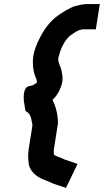

<svg xmlns="http://www.w3.org/2000/svg" viewBox="-20 -753 507 937"><path d="M242.8 -24 262.3 -147C263 -155.7 262.8 -165 261.7 -175C258.5 -209.6 249.7 -239.3 236.1 -266C259.2 -286 276.2 -317.2 283.8 -352C285.9 -365.3 285.8 -377.7 283.6 -389C282 -398 282 -398 279.9 -410C277.5 -420 274.3 -429 270.2 -437C268.4 -442.3 266.2 -451.7 264.4 -457L264.3 -469C266.8 -476.3 268.9 -483.7 270.8 -491C271.5 -495.7 272.9 -500.3 275 -505C278.4 -514 278.4 -514 281.8 -523C288.8 -537.2 298.6 -554.7 308.5 -565C312.3 -569.6 319 -577.7 325 -581C336.5 -589.5 344.4 -593.8 357.3 -602C364.9 -605.5 370.4 -606.8 379.5 -609L380.6 -610H447.6L467.1 -733H399.1C382.9 -733 360.6 -726.2 345.5 -723C316.6 -713.2 283.8 -692.3 259.9 -675C227.6 -650.9 201.4 -618.5 181 -581C162.4 -546.8 139.1 -495.9 140.4 -451C140 -422.4 145.1 -396.2 154.2 -374C158 -368.1 159.7 -362 160.1 -354C159.8 -352 159.8 -352 159.4 -350C157.8 -348 155.5 -346.3 152.6 -345C146.3 -340.3 139 -335 131.1 -335L130.9 -334C104.3 -334.7 92.8 -310.3 96.3 -261L104.4 -211C105.1 -211 105.7 -210.7 106.3 -210C125.5 -201.8 132 -181.7 135.2 -159C136.9 -152.6 139 -145.1 137.7 -137L119.8 -24C115.5 3.2 117.9 29.3 120.9 51C130.9 92.5 168.8 116.6 210.4 130C220 133.4 230.9 139.8 239.4 143L302 164L358.6 47L296.9 26C294.3 25.3 291.5 24 288.5 22C279.8 18 271.3 14.7 263.1 12C256.3 9.6 248.9 4.8 242.7 2C243.9 -5.9 241.3 -14.5 242.8 -24Z"/></svg>

Font: Tape
Style: It
Weight: 500
Foundry: Cannot Into Space Fonts
Version: Version 0.97